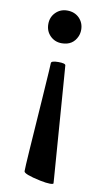

<svg xmlns="http://www.w3.org/2000/svg" viewBox="-95 -850 513 940"><g transform="rotate(10 162.0 -380.0)"><path d="M80.6 0ZM197.8 -538.6Q196.8 -548.8 161.4 -548.8Q126 -548.8 126 -537.1Q126 -525.4 124 -498.1Q118.2 -404.8 114.7 -357L96.7 -94.8Q91.3 -14.2 91.3 6.3Q91.3 20.9 174.8 38.5Q206.1 44.9 223.6 44.9Q241.2 44.9 241.2 40.2Q241.2 35.6 239.3 13.1L202.1 -482.9Q199.2 -517.6 197.8 -538.6ZM80.6 -723.6Q80.6 -688.5 103.8 -665.3Q127 -642.1 161.1 -642.1Q216.8 -642.1 237.8 -690.9Q244.1 -706.1 244.1 -723.6Q244.1 -757.8 220.7 -781.7Q197.3 -804.7 161.1 -804.7Q127 -804.7 103.8 -781.5Q80.6 -758.3 80.6 -723.6Z"/></g></svg>

Font: Quando
Style: Regular
Weight: 400
Version: Version 1.002